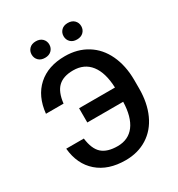

<svg xmlns="http://www.w3.org/2000/svg" viewBox="-207 -1020 1078 1163"><g transform="rotate(-30 332.0 -439.0)"><path d="M52.2 0ZM175.8 -231Q185.5 -153.8 222.4 -121.1Q259.3 -88.4 331.1 -88.4Q407.2 -88.4 449 -144Q490.7 -199.7 493.7 -304.7H242.7V-404.3H493.7Q489.7 -509.8 446.5 -565.4Q403.3 -621.1 325.2 -621.1Q256.8 -621.1 220.5 -586.9Q184.1 -552.7 175.3 -475.6H52.2Q64 -591.8 135.5 -656.2Q207 -720.7 325.2 -720.7Q412.6 -720.7 479 -679.7Q545.4 -638.7 581.3 -562.5Q617.2 -486.3 617.7 -386.2V-326.2Q617.7 -225.1 582.8 -148.7Q547.9 -72.3 482.4 -31.2Q417 9.8 331.1 9.8Q210 9.8 136.7 -54Q63.5 -117.7 52.7 -231ZM156.2 -829.1Q156.2 -853.5 172.6 -870.1Q189 -886.7 217.8 -886.7Q246.6 -886.7 263.2 -870.1Q279.8 -853.5 279.8 -829.1Q279.8 -804.7 263.2 -788.1Q246.6 -771.5 217.8 -771.5Q189 -771.5 172.6 -788.1Q156.2 -804.7 156.2 -829.1ZM379.4 -828.6Q379.4 -853 395.8 -869.6Q412.1 -886.2 440.9 -886.2Q469.7 -886.2 486.3 -869.6Q502.9 -853 502.9 -828.6Q502.9 -804.2 486.3 -787.6Q469.7 -771 440.9 -771Q412.1 -771 395.8 -787.6Q379.4 -804.2 379.4 -828.6Z"/></g></svg>

Font: Roboto-o Medium
Style: Regular
Weight: 500
Designer: Google
Version: Version 2.134; 2016; ttfautohint (v1.6)